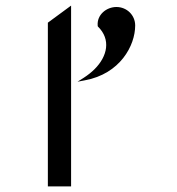

<svg xmlns="http://www.w3.org/2000/svg" viewBox="-20 -666 632 686"><path d="M396 -641C360 -641 326 -613 329 -575V-573L330 -571C377 -525 364 -465 318 -419C307 -408 293 -397 279 -388L257 -374L283 -379C409 -402 463 -503 463 -575C463 -612 433 -641 396 -641ZM234 0V-646L151 -585V0Z"/></svg>

Font: Charger Monospace
Style: Regular
Weight: 400
Designer: Jasper
Foundry: Cannot Into Space Fonts
Version: Version 0.980